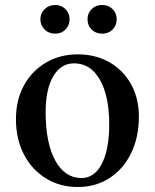

<svg xmlns="http://www.w3.org/2000/svg" viewBox="-20 -735 621 770"><path d="M292 15Q220 15 163.5 -20Q107 -55 75.5 -116.5Q44 -178 44 -257Q44 -333 75.5 -391.5Q107 -450 163.5 -483.5Q220 -517 292 -517Q364 -517 419.5 -485Q475 -453 506 -396.5Q537 -340 537 -267Q537 -185 506 -121Q475 -57 419.5 -21Q364 15 292 15ZM307 -21Q359 -21 388.5 -78.5Q418 -136 418 -236Q418 -350 380.5 -415.5Q343 -481 277 -481Q224 -481 193.5 -429Q163 -377 163 -285Q163 -162 201.5 -91.5Q240 -21 307 -21ZM390 -600Q364 -600 347.5 -616.5Q331 -633 331 -658Q331 -682 347.5 -698.5Q364 -715 390 -715Q415 -715 431.5 -698.5Q448 -682 448 -658Q448 -633 431.5 -616.5Q415 -600 390 -600ZM202 -600Q176 -600 159 -616.5Q142 -633 142 -658Q142 -682 159 -698.5Q176 -715 202 -715Q226 -715 242.5 -698.5Q259 -682 259 -658Q259 -633 242.5 -616.5Q226 -600 202 -600Z"/></svg>

Font: Wittgenstein Medium
Style: Regular
Weight: 500
Designer: Jörg Drees
Foundry: Jörg Drees
Version: Version 1.500